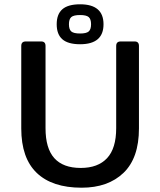

<svg xmlns="http://www.w3.org/2000/svg" viewBox="-20 -860 746 894"><path d="M360 14Q223 14 151 -55Q79 -124 79 -262V-646Q79 -667 100 -667H172Q192 -667 192 -646V-263Q192 -169 233 -123.5Q274 -78 356 -78Q436 -78 478.5 -123.5Q521 -169 521 -263V-646Q521 -667 542 -667H607Q627 -667 627 -646V-262Q627 -124 555 -55Q483 14 360 14ZM353 -654Q297 -654 270.5 -677Q244 -700 244 -747Q244 -794 270.5 -817Q297 -840 353 -840Q462 -840 462 -747Q462 -654 353 -654ZM353 -704Q382 -704 393 -713.5Q404 -723 404 -747Q404 -771 393 -780.5Q382 -790 353 -790Q323 -790 312 -780.5Q301 -771 301 -747Q301 -723 312 -713.5Q323 -704 353 -704Z"/></svg>

Font: Pitagon Sans Medium
Style: Regular
Weight: 500
Designer: Travis Tran
Foundry: Pitagon
Version: Version 1.001; ttfautohint (v1.8.4.7-5d5b);gftools[0.9.26]